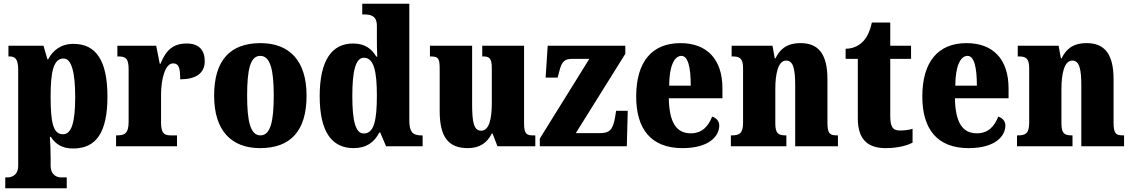

<svg xmlns="http://www.w3.org/2000/svg" viewBox="-20 -780 6036 1024"><path d="M8 224H336V166H304C289 166 250 158 250 102V60C250 19 248 -18 246 -50H251C277 -11 311 12 370 12C492 12 553 -72 553 -265C553 -460 490 -546 372 -546C304 -546 262 -511 237 -464H233L212 -536H25V-479H29C58 -479 77 -470 77 -407V104C77 159 36 166 21 166H8ZM316 -64C263 -64 250 -127 250 -265C250 -391 263 -468 319 -468C362 -468 381 -393 381 -263C381 -128 362 -64 316 -64Z M599 0H924V-58H892C859 -58 839 -66 839 -125V-277C839 -358 861 -442 903 -442C936 -442 941 -412 941 -357C1019 -357 1072 -385 1072 -454C1072 -508 1045 -548 976 -548C907 -548 866 -516 836 -440H832L813 -536H606V-479H610C649 -479 666 -470 666 -411V-130C666 -67 643 -58 603 -58H599Z M1367 10C1530 10 1615 -82 1615 -270C1615 -458 1522 -550 1370 -550C1207 -550 1122 -458 1122 -270C1122 -82 1215 10 1367 10ZM1369 -58C1316 -58 1298 -131 1298 -270C1298 -410 1315 -482 1368 -482C1421 -482 1440 -410 1440 -270C1440 -131 1422 -58 1369 -58Z M1866 10C1934 10 1976 -21 2003 -73H2008L2039 0H2234V-58H2226C2183 -58 2163 -75 2163 -137V-760H1912V-703H1920C1958 -703 1990 -696 1990 -642V-590C1990 -551 1990 -508 1992 -478H1987C1963 -518 1928 -548 1863 -548C1751 -548 1685 -460 1685 -267C1685 -75 1751 10 1866 10ZM1920 -68C1876 -68 1859 -135 1859 -268C1859 -400 1876 -472 1921 -472C1974 -472 1990 -400 1990 -269C1990 -136 1974 -68 1920 -68Z M2475 10C2538 10 2578 -18 2603 -68H2607L2633 0H2835V-58H2824C2794 -58 2775 -61 2775 -119V-536H2552V-479H2555C2586 -479 2603 -474 2603 -418V-232C2603 -140 2587 -83 2546 -83C2506 -83 2498 -131 2498 -226V-536H2273V-479H2277C2322 -479 2325 -464 2325 -407V-188C2325 -55 2367 10 2475 10Z M2859 0H3323L3328 -189H3266L3260 -152C3248 -85 3229 -70 3178 -70H3051L3315 -493V-536H2901L2890 -366H2954L2963 -400C2976 -455 2994 -466 3032 -466H3123L2859 -41Z M3620 10C3762 10 3816 -54 3816 -111C3816 -135 3799 -152 3778 -158C3758 -107 3725 -69 3664 -69C3588 -69 3549 -126 3547 -256H3833V-308C3833 -467 3748 -550 3609 -550C3459 -550 3373 -453 3373 -265C3373 -91 3453 10 3620 10ZM3664 -323H3549C3549 -426 3576 -482 3614 -482C3649 -482 3664 -423 3664 -323Z M3878 0H4174V-58H4171C4132 -58 4115 -67 4115 -122V-305C4115 -384 4129 -457 4173 -457C4212 -457 4221 -408 4221 -323V0H4449V-58H4445C4405 -58 4393 -67 4393 -128V-358C4393 -493 4344 -550 4250 -550C4172 -550 4138 -514 4116 -469H4112L4100 -536H3882V-479H3886C3925 -479 3943 -470 3943 -415V-125C3943 -67 3922 -58 3882 -58H3878Z M4704 10C4777 10 4826 -8 4847 -19V-93C4828 -87 4804 -84 4779 -84C4738 -84 4728 -108 4728 -165V-466H4839V-536H4728V-660H4630C4621 -617 4606 -586 4590 -567C4573 -546 4540 -520 4490 -520V-466H4555V-149C4555 -31 4613 10 4704 10Z M5146 10C5288 10 5342 -54 5342 -111C5342 -135 5325 -152 5304 -158C5284 -107 5251 -69 5190 -69C5114 -69 5075 -126 5073 -256H5359V-308C5359 -467 5274 -550 5135 -550C4985 -550 4899 -453 4899 -265C4899 -91 4979 10 5146 10ZM5190 -323H5075C5075 -426 5102 -482 5140 -482C5175 -482 5190 -423 5190 -323Z M5404 0H5700V-58H5697C5658 -58 5641 -67 5641 -122V-305C5641 -384 5655 -457 5699 -457C5738 -457 5747 -408 5747 -323V0H5975V-58H5971C5931 -58 5919 -67 5919 -128V-358C5919 -493 5870 -550 5776 -550C5698 -550 5664 -514 5642 -469H5638L5626 -536H5408V-479H5412C5451 -479 5469 -470 5469 -415V-125C5469 -67 5448 -58 5408 -58H5404Z"/></svg>

Font: Noto Serif Devanagari Condensed Black
Style: Regular
Weight: 900
Width: 3
Designer: Universal Thirst, Indian Type Foundry and the Monotype Design Team
Foundry: Monotype Imaging Inc.
Version: Version 2.004